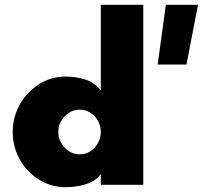

<svg xmlns="http://www.w3.org/2000/svg" viewBox="-20 -770 845 800"><path d="M254 10Q192 10 141.5 -22Q91 -54 62 -106.5Q33 -159 33 -220Q33 -281 62 -333.5Q91 -386 141.5 -418.5Q192 -451 254 -451Q292 -451 331 -440Q370 -429 400 -394V-750H577V0H400V-46Q387 -25 362 -12.5Q337 0 308.5 5Q280 10 254 10ZM312 -127Q337 -127 357 -140Q377 -153 388.5 -174.5Q400 -196 400 -220Q400 -245 388.5 -266Q377 -287 357 -300Q337 -313 312 -313Q287 -313 267 -300Q247 -287 235 -266Q223 -245 223 -220Q223 -196 235 -174.5Q247 -153 267 -140Q287 -127 312 -127ZM637 -501 671 -750H805L757 -501Z"/></svg>

Font: Teachers ExtraBold
Style: Regular
Weight: 800
Designer: Alfredo Marco Pradil, Chank Diesel
Version: Version 1.001